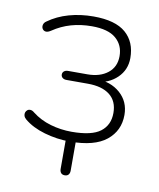

<svg xmlns="http://www.w3.org/2000/svg" viewBox="-75 -552 626 754"><g transform="rotate(10 238.5 -175.0)"><path d="M234 142Q224 142 219 136Q214 130 214 120V-24H254V120Q254 130 249 136Q244 142 234 142ZM231 8Q179 8 129 -6.5Q79 -21 47 -48Q40 -54 38 -61Q36 -68 38 -74Q40 -80 45 -84Q50 -88 57.5 -87.5Q65 -87 73 -80Q105 -55 146 -43Q187 -31 231 -31Q311 -31 345.5 -57.5Q380 -84 380 -132Q380 -179 349 -203.5Q318 -228 261 -228H176Q166 -228 160 -233Q154 -238 154 -246Q154 -254 160 -259Q166 -264 176 -264H253Q303 -264 334 -288.5Q365 -313 365 -356Q365 -400 334 -426.5Q303 -453 238 -453Q194 -453 155.5 -442Q117 -431 83 -408Q71 -400 62.5 -401Q54 -402 49.5 -409Q45 -416 47 -425Q49 -434 58 -440Q94 -466 140 -479Q186 -492 238 -492Q325 -492 366.5 -456Q408 -420 408 -356Q408 -309 375 -277Q342 -245 289 -240V-252Q348 -252 386 -218.5Q424 -185 424 -132Q424 -69 376.5 -30.5Q329 8 231 8Z"/></g></svg>

Font: Nunito ExtraLight
Style: Regular
Weight: 200
Designer: Vernon Adams
Foundry: Vernon Adams
Version: Version 3.602